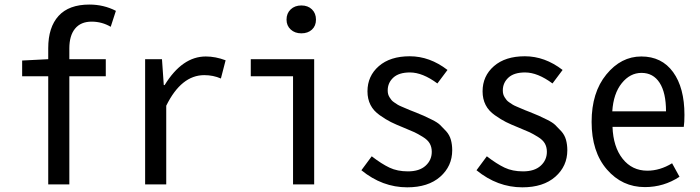

<svg xmlns="http://www.w3.org/2000/svg" viewBox="-20 -801 3040 834"><path d="M483.4 -753.9 460.9 -684.6Q422.9 -707 377.9 -707Q331.1 -707 306.2 -676.8Q281.2 -646.5 281.2 -590.8V-543.9H439.5V-469.7H281.2V0H189.5V-469.7H76.2V-538.1L189.5 -543.9V-591.8Q189.5 -682.6 234.4 -731.9Q279.3 -781.2 368.2 -781.2Q430.7 -781.2 483.4 -753.9Z M610.4 0V-543.9H683.6L691.4 -431.6H695.3Q771.5 -555.7 874 -555.7Q916 -555.7 960 -539.1L939.5 -460Q906.2 -474.6 867.2 -474.6Q767.6 -474.6 702.1 -341.8V0Z M1252.9 0V-469.7H1069.3V-543.9H1344.7V0ZM1224.6 -715.8Q1224.6 -743.2 1242.7 -760.3Q1260.7 -777.3 1289.1 -777.3Q1317.4 -777.3 1335 -760.3Q1352.5 -743.2 1352.5 -715.8Q1352.5 -688.5 1335 -672.4Q1317.4 -656.2 1289.1 -656.2Q1260.7 -656.2 1242.7 -672.9Q1224.6 -689.5 1224.6 -715.8Z M1749 12.7Q1640.6 12.7 1549.8 -61.5L1594.7 -122.1Q1637.7 -88.9 1671.9 -72.8Q1706.1 -56.6 1752 -56.6Q1801.8 -56.6 1828.6 -81.1Q1855.5 -105.5 1855.5 -141.6Q1855.5 -162.1 1846.7 -177.7Q1837.9 -193.4 1816.4 -206.5Q1794.9 -219.7 1780.3 -226.6Q1765.6 -233.4 1734.4 -246.1Q1698.2 -260.7 1677.7 -271Q1657.2 -281.2 1629.9 -300.3Q1602.5 -319.3 1589.4 -345.2Q1576.2 -371.1 1576.2 -404.3Q1576.2 -470.7 1625.5 -513.7Q1674.8 -556.6 1759.8 -556.6Q1846.7 -556.6 1923.8 -497.1L1879.9 -438.5Q1815.4 -486.3 1760.7 -486.3Q1712.9 -486.3 1688.5 -463.9Q1664.1 -441.4 1664.1 -408.2Q1664.1 -399.4 1666 -392.1Q1668 -384.8 1672.4 -377.9Q1676.8 -371.1 1680.7 -366.2Q1684.6 -361.3 1693.4 -355.5Q1702.1 -349.6 1707.5 -346.2Q1712.9 -342.8 1724.6 -337.9Q1736.3 -333 1741.7 -330.6Q1747.1 -328.1 1761.2 -322.3Q1775.4 -316.4 1781.2 -314.5Q1808.6 -303.7 1820.3 -298.3Q1832 -293 1856 -281.2Q1879.9 -269.5 1891.6 -258.3Q1903.3 -247.1 1918 -231Q1932.6 -214.8 1938.5 -193.8Q1944.3 -172.9 1944.3 -148.4Q1944.3 -79.1 1892.1 -33.2Q1839.8 12.7 1749 12.7Z M2249 12.7Q2140.6 12.7 2049.8 -61.5L2094.7 -122.1Q2137.7 -88.9 2171.9 -72.8Q2206.1 -56.6 2252 -56.6Q2301.8 -56.6 2328.6 -81.1Q2355.5 -105.5 2355.5 -141.6Q2355.5 -162.1 2346.7 -177.7Q2337.9 -193.4 2316.4 -206.5Q2294.9 -219.7 2280.3 -226.6Q2265.6 -233.4 2234.4 -246.1Q2198.2 -260.7 2177.7 -271Q2157.2 -281.2 2129.9 -300.3Q2102.5 -319.3 2089.4 -345.2Q2076.2 -371.1 2076.2 -404.3Q2076.2 -470.7 2125.5 -513.7Q2174.8 -556.6 2259.8 -556.6Q2346.7 -556.6 2423.8 -497.1L2379.9 -438.5Q2315.4 -486.3 2260.7 -486.3Q2212.9 -486.3 2188.5 -463.9Q2164.1 -441.4 2164.1 -408.2Q2164.1 -399.4 2166 -392.1Q2168 -384.8 2172.4 -377.9Q2176.8 -371.1 2180.7 -366.2Q2184.6 -361.3 2193.4 -355.5Q2202.1 -349.6 2207.5 -346.2Q2212.9 -342.8 2224.6 -337.9Q2236.3 -333 2241.7 -330.6Q2247.1 -328.1 2261.2 -322.3Q2275.4 -316.4 2281.2 -314.5Q2308.6 -303.7 2320.3 -298.3Q2332 -293 2356 -281.2Q2379.9 -269.5 2391.6 -258.3Q2403.3 -247.1 2418 -231Q2432.6 -214.8 2438.5 -193.8Q2444.3 -172.9 2444.3 -148.4Q2444.3 -79.1 2392.1 -33.2Q2339.8 12.7 2249 12.7Z M2781.2 11.7Q2682.6 11.7 2616.2 -64.9Q2549.8 -141.6 2549.8 -271.5Q2549.8 -399.4 2613.8 -477.5Q2677.7 -555.7 2765.6 -555.7Q2854.5 -555.7 2903.8 -487.8Q2953.1 -419.9 2953.1 -301.8Q2953.1 -269.5 2950.2 -250H2640.6Q2643.6 -163.1 2684.6 -111.3Q2725.6 -59.6 2792 -59.6Q2846.7 -59.6 2899.4 -91.8L2931.6 -33.2Q2863.3 11.7 2781.2 11.7ZM2639.6 -317.4H2873Q2873 -398.4 2845.2 -441.4Q2817.4 -484.4 2766.6 -484.4Q2716.8 -484.4 2680.7 -439.5Q2644.5 -394.5 2639.6 -317.4Z"/></svg>

Font: Gen Shin Gothic Monospace Regular
Style: Regular
Weight: 400
Designer: [Source Han Sans]
Ryoko NISHIZUKA  (kana & ideographs); Paul D. Hunt (Latin, Greek & Cyrillic); Wenlong ZHANG  (bopomofo
Version: Version 1.002.20150607